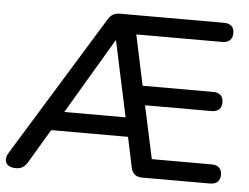

<svg xmlns="http://www.w3.org/2000/svg" viewBox="-51 -768 1089 839"><g transform="rotate(5 493.5 -349.0)"><path d="M47 7C73 7 87 -4 100 -26L187 -172H524L552 -39C558 -13 574 0 601 0H898C928 0 943 -15 943 -42C943 -69 928 -84 898 -84H636L586 -316H878C906 -316 922 -331 922 -358C922 -385 906 -400 878 -400H568L521 -621H898C928 -621 943 -637 943 -664C943 -690 928 -705 898 -705H443C419 -705 402 -696 390 -675L11 -58C-10 -25 1 7 47 7ZM435 -587 506 -256H237L433 -587Z"/></g></svg>

Font: Nunito SemiBold
Style: Regular
Weight: 600
Designer: Vernon Adams
Foundry: Vernon Adams
Version: Version 3.602